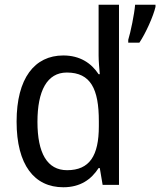

<svg xmlns="http://www.w3.org/2000/svg" viewBox="-20 -780 676 810"><path d="M247 10C319 10 365 -23 396 -71H401L413 0H482V-760H396V-545C396 -524 399 -489 401 -467H396C365 -514 317 -546 247 -546C126 -546 50 -450 50 -267C50 -84 125 10 247 10ZM636 -751V-760H550C547 -721 531 -644 521 -612V-600H568C595 -640 627 -712 636 -751ZM263 -62C179 -62 138 -134 138 -266C138 -396 178 -474 262 -474C363 -474 397 -404 397 -269V-248C397 -123 358 -62 263 -62Z"/></svg>

Font: Noto Sans Sinhala SemiCondensed
Style: Regular
Weight: 400
Width: 4
Designer: Jelle Bosma - Monotype Design Team
Foundry: Monotype Imaging Inc.
Version: Version 2.006